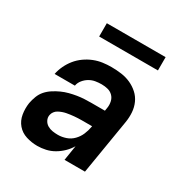

<svg xmlns="http://www.w3.org/2000/svg" viewBox="-166 -838 933 976"><g transform="rotate(30 300.0 -350.5)"><path d="M187 8Q153 8 121.5 -2Q90 -12 69.5 -36Q49 -60 43.5 -93Q38 -126 43 -160Q47 -181 55 -202Q63 -223 77.5 -239.5Q92 -256 111.5 -268.5Q131 -281 151 -290Q171 -299 192 -304.5Q213 -310 234.5 -313.5Q256 -317 277 -318Q298 -319 318 -319H396L399 -338Q402 -356 398 -374.5Q394 -393 381.5 -405.5Q369 -418 351.5 -422.5Q334 -427 315 -427Q297 -427 279 -424Q261 -421 244.5 -411.5Q228 -402 215.5 -386.5Q203 -371 200 -353H81Q86 -378 97.5 -402.5Q109 -427 126 -448Q143 -469 165.5 -485Q188 -501 213 -511Q238 -521 263.5 -524.5Q289 -528 314 -528Q344 -528 373 -524Q402 -520 427.5 -508.5Q453 -497 473.5 -478.5Q494 -460 505.5 -434.5Q517 -409 519 -380Q521 -351 516 -321L463 0H343L357 -88Q344 -66 325 -47.5Q306 -29 283.5 -16Q261 -3 236 2.5Q211 8 187 8ZM250 -93Q273 -93 296.5 -101Q320 -109 337.5 -127Q355 -145 364.5 -167.5Q374 -190 378 -213L379 -218H318Q308 -218 297 -217.5Q286 -217 275 -216Q264 -215 253 -213.5Q242 -212 231.5 -210Q221 -208 210 -204Q199 -200 189 -194.5Q179 -189 172 -179.5Q165 -170 163 -159Q160 -143 167.5 -128.5Q175 -114 188.5 -106Q202 -98 218 -95.5Q234 -93 250 -93ZM182 -631V-709H527V-631Z"/></g></svg>

Font: Iosevka SS04 Extended Oblique
Style: Bold
Weight: 700
Width: 7
Italic angle: -9°
Monospace: yes
Designer: Belleve Invis
Foundry: Belleve Invis
Version: Version 19.0.0; ttfautohint (v1.8.4)